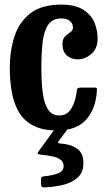

<svg xmlns="http://www.w3.org/2000/svg" viewBox="-20 -553 464 833"><path d="M22.5 -258.5Q22.5 -333.5 43.2 -396Q64 -458.5 112.5 -495.8Q161 -533 244.5 -533Q304.5 -533 339.2 -512Q374 -491 388.8 -457.2Q403.5 -423.5 403.5 -385.5Q403.5 -342.5 376.5 -319Q349.5 -295.5 318.5 -295.5Q289.5 -295.5 270.2 -312.2Q251 -329 251 -361Q251 -384.5 262.5 -395.2Q274 -406 285.2 -413.5Q296.5 -421 296.5 -433.5Q296.5 -451 283.2 -462Q270 -473 246.5 -473Q207 -473 188.5 -444.8Q170 -416.5 164.8 -368Q159.5 -319.5 159.5 -258.5Q159.5 -196.5 165.5 -150Q171.5 -103.5 188.5 -77.8Q205.5 -52 238 -52Q272 -52 290.8 -84.5Q309.5 -117 313.5 -162.5Q314 -173 330.5 -173H389Q398.5 -173 399.5 -171.2Q400.5 -169.5 400.5 -162Q396.5 -83 354.8 -35Q313 13 228 13Q164 13 123.5 -8.5Q83 -30 61.2 -67.8Q39.5 -105.5 31 -154.5Q22.5 -203.5 22.5 -258.5ZM158 245.5V225Q158 216.5 162 214.2Q166 212 173.5 211.5Q204 209 230 199.8Q256 190.5 256 167.5Q256 149 241.5 139Q227 129 205 124.8Q183 120.5 160.5 118.5Q146 117 144 113.8Q142 110.5 147 104L224 -1.5Q227.5 -6.5 236 -6.5H268.5Q280 -6.5 279.8 -4.2Q279.5 -2 275.5 3.5L237 56.5Q230.5 65 231.8 67Q233 69 246.5 70Q289.5 73.5 315.8 93Q342 112.5 342 154.5Q342 196.5 315.2 219Q288.5 241.5 249 250.2Q209.5 259 170.5 260Q158 260.5 158 245.5Z"/></svg>

Font: Besley* Condensed Semi
Style: Regular
Weight: 600
Width: 3
Designer: Owen Earl
Foundry: indestructible type*
Version: Version 3.000; ttfautohint (v1.8.3)